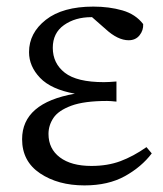

<svg xmlns="http://www.w3.org/2000/svg" viewBox="-20 -548 495 582"><path d="M424 -102 440 -83Q409 -42 358.5 -14Q308 14 236 14Q156 14 101.5 -22.5Q47 -59 47 -126Q47 -236 207 -264Q135 -277 101.5 -312Q68 -347 68 -390Q68 -448 119 -488Q170 -528 263 -528Q311 -528 351 -516.5Q391 -505 414 -475Q415 -456 403 -441Q391 -426 370 -426Q337 -426 300 -460L259 -496H257Q208 -496 174 -472Q140 -448 140 -403Q140 -356 176.5 -327.5Q213 -299 295 -299Q309 -299 333 -301V-240Q314 -242 305 -242Q235 -242 196 -227.5Q157 -213 142 -190.5Q127 -168 127 -142Q127 -97 161.5 -71Q196 -45 257 -45Q306 -45 345 -59.5Q384 -74 424 -102Z"/></svg>

Font: Han-Nom Khai
Style: Regular
Weight: 400
Version: Version 1.200;June 22, 2023;FontCreator 14.0.0.2814 64-bit